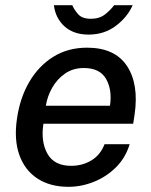

<svg xmlns="http://www.w3.org/2000/svg" viewBox="-20 -711 584 741"><path d="M244.5 10Q173.5 10 124.8 -21.8Q76 -53.5 54.8 -112.5Q33.5 -171.5 45.5 -253Q57 -333.5 93.2 -395.2Q129.5 -457 186 -492Q242.5 -527 316 -527Q423 -527 469.8 -456.8Q516.5 -386.5 499.5 -269L494 -233.5H147.5Q137 -164 163.2 -117.5Q189.5 -71 254.5 -71Q298 -71 332.8 -92Q367.5 -113 383.5 -154.5H480.5Q464 -101 426.8 -64.5Q389.5 -28 341.5 -9Q293.5 10 244.5 10ZM157 -303H404.5Q413.5 -364 389.5 -406.2Q365.5 -448.5 303.5 -448.5Q262 -448.5 231 -427Q200 -405.5 181.2 -372Q162.5 -338.5 157 -303ZM322 -577.5Q264 -577.5 229 -609.2Q194 -641 188 -691H259Q266 -674 281.5 -656.2Q297 -638.5 331 -638.5Q363.5 -638.5 385 -655.2Q406.5 -672 420.5 -691H492Q471.5 -644.5 426.8 -611Q382 -577.5 322 -577.5Z"/></svg>

Font: Public Sans Medium
Style: Italic
Weight: 500
Italic angle: -8°
Designer: The Public Sans project authors (U.S. Web Design System). Libre Franklin designed by Pablo Impallari and Rodrigo Fuenzal
Version: Version 1.007; ttfautohint (v1.8.1) -l 8 -r 50 -G 200 -x 14 